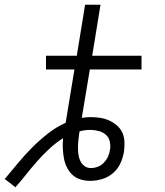

<svg xmlns="http://www.w3.org/2000/svg" viewBox="-76 -755 696 810"><path d="M-11 35 -56 0Q-28 -33 0 -67Q28 -101 59.5 -132.5Q91 -164 126 -191.5Q161 -219 201 -237L238 -462H118V-520H248L283 -735H348L313 -520H521V-462H303L269 -258Q279 -259 287.5 -260Q296 -261 304 -261Q325 -261 345.5 -258Q366 -255 384 -247Q402 -239 417 -226Q432 -213 440 -195.5Q448 -178 449 -157Q450 -136 447 -115Q443 -90 432 -66Q421 -42 400.5 -24.5Q380 -7 354.5 0.5Q329 8 305 8Q283 8 263.5 2Q244 -4 229.5 -17.5Q215 -31 206 -49.5Q197 -68 193.5 -88Q190 -108 189 -129Q188 -150 190 -172Q160 -153 133 -128Q106 -103 82 -76Q58 -49 35.5 -20.5Q13 8 -11 35ZM307 -46Q322 -46 336.5 -51.5Q351 -57 362 -68.5Q373 -80 379.5 -94Q386 -108 388 -123Q391 -141 387 -158.5Q383 -176 370 -187Q357 -198 339.5 -202.5Q322 -207 304 -207Q293 -207 282 -205.5Q271 -204 260 -201L258 -192Q256 -177 254.5 -162Q253 -147 253 -132Q253 -117 255 -102.5Q257 -88 263 -75.5Q269 -63 280.5 -54.5Q292 -46 307 -46Z"/></svg>

Font: Iosevka HT Light Extended
Style: Italic
Weight: 300
Width: 7
Italic angle: -9°
Monospace: yes
Designer: Belleve Invis
Foundry: Belleve Invis
Version: Version 32.3.0; ttfautohint (v1.8.4)